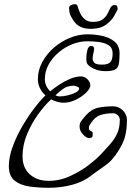

<svg xmlns="http://www.w3.org/2000/svg" viewBox="-20 -814 628 912"><path d="M583 -245Q583 -178 562.5 -134Q542 -90 509 -53Q500 -43 482 -29.5Q464 -16 445.5 -3.5Q427 9 416 18Q379 48 325.5 63Q272 78 211 78Q164 78 120.5 72Q77 66 49.5 44Q22 22 22 -25Q22 -67 39.5 -115.5Q57 -164 84 -211Q111 -258 141 -297.5Q171 -337 196 -361Q179 -376 169.5 -395.5Q160 -415 160 -438Q160 -481 181 -519.5Q202 -558 236 -587.5Q270 -617 311.5 -634Q353 -651 395 -651Q431 -651 466 -643.5Q501 -636 524.5 -616Q548 -596 548 -560Q548 -527 544 -508.5Q540 -490 525.5 -483Q511 -476 480 -476Q449 -476 423 -489Q397 -502 392 -516Q391 -520 390.5 -525.5Q390 -531 390 -538Q390 -557 395 -576.5Q400 -596 412 -596Q427 -596 427 -582Q427 -573 423.5 -560.5Q420 -548 420 -537Q420 -524 428.5 -515.5Q437 -507 464 -507Q493 -507 504 -518.5Q515 -530 515 -560Q515 -587 496 -599Q477 -611 449.5 -614.5Q422 -618 395 -618Q359 -618 323.5 -604Q288 -590 258.5 -565Q229 -540 211 -507.5Q193 -475 193 -438Q193 -407 218 -380Q236 -395 261 -411.5Q286 -428 313 -439.5Q340 -451 365 -451Q382 -451 395.5 -437.5Q409 -424 409 -408Q409 -394 389.5 -374.5Q370 -355 341 -340.5Q312 -326 281 -326Q277 -326 272.5 -326.5Q268 -327 263 -328Q242 -332 223 -342Q193 -315 161.5 -271.5Q130 -228 108.5 -176.5Q87 -125 87 -72Q87 -17 121.5 14Q156 45 211 45Q266 45 316 21Q366 -3 400 -29Q417 -42 433 -56Q449 -70 463 -85Q483 -107 502.5 -128.5Q522 -150 535.5 -177.5Q549 -205 549 -245Q549 -258 539 -267Q529 -276 518 -276Q481 -276 455.5 -267Q430 -258 412 -229Q408 -224 405 -218.5Q402 -213 402 -205Q402 -195 412 -191.5Q422 -188 420 -178V-170Q420 -166 418 -163Q416 -160 405 -158Q392 -157 375 -174.5Q358 -192 358 -213Q358 -229 366 -239.5Q374 -250 385 -263Q413 -295 444.5 -302Q476 -309 518 -309Q544 -309 563.5 -289.5Q583 -270 583 -245ZM331 -407Q301 -407 280.5 -392.5Q260 -378 243 -361Q254 -356 265 -356Q280 -356 301.5 -361Q323 -366 339.5 -374.5Q356 -383 356 -395Q356 -399 345.5 -403Q335 -407 331 -407ZM412 -677Q380 -677 360.5 -687.5Q341 -698 330.5 -714Q320 -730 313 -744Q311 -749 309.5 -759.5Q308 -770 308 -775Q308 -784 316.5 -789Q325 -794 334 -794Q346 -794 348 -786Q352 -771 360 -753Q368 -735 383 -722.5Q398 -710 421 -710Q453 -710 469 -723Q485 -736 492.5 -752.5Q500 -769 506 -780Q508 -783 512.5 -786.5Q517 -790 524 -790Q535 -790 537 -783Q539 -776 539 -771Q534 -758 520.5 -735.5Q507 -713 481 -695Q455 -677 412 -677Z"/></svg>

Font: Ingrid Darling
Style: Regular
Weight: 400
Designer: Robert E. Leuschke
Foundry: Robert E. Leuschke
Version: Version 1.010; ttfautohint (v1.8.3)